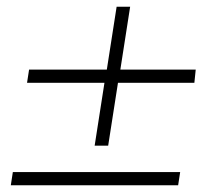

<svg xmlns="http://www.w3.org/2000/svg" viewBox="-20 -548 640 568"><path d="M260 -117 289 -303H60L66 -342H296L325 -528H365L336 -342H559L555 -303H329L300 -117ZM12 0 18 -39H513L507 0Z"/></svg>

Font: Mulish ExtraLight ExtraLight
Style: Italic
Weight: 250
Italic angle: -9°
Version: Version 3.603